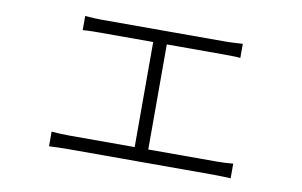

<svg xmlns="http://www.w3.org/2000/svg" viewBox="-59 -608 1117 709"><g transform="rotate(10 500.0 -253.5)"><path d="M523 -57V-451H733C755 -451 780 -451 799 -449V-502C781 -501 758 -499 733 -499H270C258 -499 229 -500 208 -502V-449C228 -451 259 -451 271 -451H472V-57H226C205 -57 182 -58 160 -60V-5C183 -6 206 -7 226 -7H779C794 -7 822 -6 841 -5V-60C822 -58 801 -57 779 -57Z"/></g></svg>

Font: Noto Sans T Chinese Light
Style: Regular
Weight: 300
Designer: Ryoko NISHIZUKA (kana & ideographs); Paul D. Hunt (Latin, Greek & Cyrillic); Wenlong ZHANG (bopomofo); Sandoll Communica
Foundry: Adobe Systems Incorporated
Version: Version 1.000;PS 1;hotconv 1.0.78;makeotf.lib2.5.61930